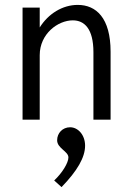

<svg xmlns="http://www.w3.org/2000/svg" viewBox="-20 -488 540 783"><path d="M72 0H142V-263C142 -350 216 -405 277 -405C324 -405 361 -371 361 -275V0H431V-277C431 -415 372 -468 297 -468C235 -468 177 -432 142 -376V-457H72ZM231 275C295 209 327 154 327 106C327 62 298 31 266 31C235 31 213 55 213 84C213 117 259 129 259 154C259 176 234 217 201 248Z"/></svg>

Font: Inconsolata
Style: Regular
Weight: 400
Monospace: yes
Designer: Raph Levien, Cyreal, Brenton Simpson
Foundry: Raph Levien, Cyreal, Google
Version: Version 3.100